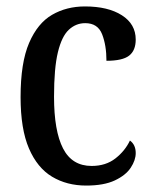

<svg xmlns="http://www.w3.org/2000/svg" viewBox="-20 -567 475 597"><path d="M248 10Q188 10 142 -17.5Q96 -45 70 -105.5Q44 -166 44 -265Q44 -372 70.5 -433.5Q97 -495 142 -521Q187 -547 244 -547Q316 -547 359 -519.5Q402 -492 402 -444Q402 -410 381.5 -394Q361 -378 311 -378Q311 -426 297.5 -460.5Q284 -495 245 -495Q216 -495 194 -474.5Q172 -454 160 -404.5Q148 -355 148 -266Q148 -160 176 -105.5Q204 -51 265 -51Q309 -51 339 -74.5Q369 -98 384 -130Q402 -117 402 -91Q402 -69 386.5 -45.5Q371 -22 337 -6Q303 10 248 10Z"/></svg>

Font: Noto Serif Tamil Condensed Medium
Style: Regular
Weight: 500
Width: 3
Designer: Indian Type Foundry, Tom Grace, and the Monotype Design Team
Foundry: Monotype Imaging Inc.
Version: Version 2.004; ttfautohint (v1.8.4.7-5d5b)